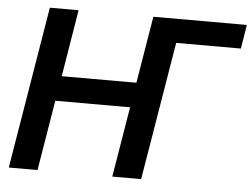

<svg xmlns="http://www.w3.org/2000/svg" viewBox="-51 -793 1125 858"><g transform="rotate(5 511.0 -364.0)"><path d="M1022.5 -727.5 1004.9 -620.1H714.8L611.8 0H482.4L534.7 -315.4H199.2L147 0H18.1L138.7 -727.5H267.6L218.3 -427.2H553.2L603 -727.5Z"/></g></svg>

Font: Inter Display SemiBold
Style: Italic
Weight: 600
Italic angle: -9.39999°
Designer: Rasmus Andersson
Foundry: rsms
Version: Version 4.000;git-a52131595